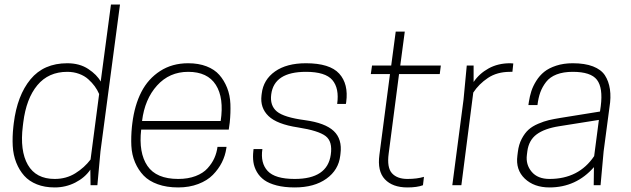

<svg xmlns="http://www.w3.org/2000/svg" viewBox="-20 -820 2792 850"><path d="M222.2 9.8Q177.7 9.8 143.3 -3.9Q108.9 -17.6 87.2 -42Q65.4 -66.4 52 -100.1Q38.6 -133.8 36.4 -173.8Q34.2 -213.9 39.1 -258.8L41 -274.9Q56.2 -397.5 115 -468.8Q173.8 -540 277.8 -540Q332.5 -540 370.8 -514.6Q409.2 -489.3 425.8 -459L471.2 -799.8H511.2L424.8 -149.9L411.1 0H380.9L379.9 -68.8Q355.5 -33.2 313.2 -11.7Q271 9.8 222.2 9.8ZM277.8 -502Q194.8 -502 145.5 -442.9Q96.2 -383.8 83 -277.8L81.1 -262.2Q67.4 -152.8 103.3 -90.3Q139.2 -27.8 222.2 -27.8Q273.4 -27.8 313.7 -53Q354 -78.1 380.9 -113.8L418.9 -403.8Q411.1 -421.9 399.4 -438Q387.7 -454.1 370.8 -469.2Q354 -484.4 329.8 -493.2Q305.7 -502 277.8 -502Z M992.7 -246.1H605Q593.3 -143.6 632.6 -85.7Q671.9 -27.8 769 -27.8Q812.5 -27.8 845.9 -40.5Q879.4 -53.2 898.9 -75Q918.5 -96.7 929 -120.1Q939.5 -143.6 942.9 -169.9H982.9L981.9 -163.1Q977.1 -130.4 962.2 -100.8Q947.3 -71.3 922.4 -45.9Q897.5 -20.5 857.7 -5.4Q817.9 9.8 769 9.8Q717.8 9.8 678.7 -4.2Q639.6 -18.1 616 -42.7Q592.3 -67.4 577.9 -101.1Q563.5 -134.8 561.5 -174.6Q559.6 -214.4 564 -258.8L565.9 -274.9Q575.7 -354 605.7 -412.6Q635.7 -471.2 689 -505.6Q742.2 -540 813 -540Q858.9 -540 894.3 -526.4Q929.7 -512.7 950.9 -488.5Q972.2 -464.4 985.4 -431.4Q998.5 -398.4 1000 -359.6Q1001.5 -320.8 997.1 -277.8ZM813 -502Q730 -502 675.3 -441.4Q620.6 -380.9 608.9 -284.2H957Q972.2 -386.7 935.5 -444.3Q898.9 -502 813 -502Z M1284.7 -27.8Q1429.2 -27.8 1444.3 -134.8Q1453.1 -193.4 1421.6 -217.5Q1390.1 -241.7 1299.3 -255.9Q1206.1 -270 1168.5 -306.4Q1130.9 -342.8 1137.7 -397.9L1138.7 -405.8Q1146 -467.3 1197.5 -503.7Q1249 -540 1334.5 -540Q1439.9 -540 1481.7 -494.1Q1523.4 -448.2 1512.7 -368.2L1511.2 -359.9H1472.7Q1482.4 -429.2 1451.4 -465.6Q1420.4 -502 1334.5 -502Q1193.4 -502 1180.7 -401.9Q1174.3 -352.5 1205.8 -326.4Q1237.3 -300.3 1329.6 -288.1Q1419.4 -275.9 1457.5 -240Q1495.6 -204.1 1487.3 -139.2L1486.3 -130.9Q1479 -67.4 1425 -28.8Q1371.1 9.8 1284.7 9.8Q1239.3 9.8 1205.1 1Q1170.9 -7.8 1150.1 -22.7Q1129.4 -37.6 1117.2 -58.8Q1105 -80.1 1101.8 -102.8Q1098.6 -125.5 1101.6 -151.9L1102.5 -160.2H1141.6Q1132.3 -98.1 1165 -63Q1197.8 -27.8 1284.7 -27.8Z M1752 -529.8H1931.6L1926.8 -492.2H1746.6L1700.7 -140.1Q1692.4 -78.1 1715.3 -53Q1738.3 -27.8 1783.7 -27.8Q1826.2 -27.8 1856.9 -37.1L1852.5 0Q1826.7 9.8 1783.7 9.8Q1717.8 9.8 1683.8 -26.4Q1649.9 -62.5 1659.7 -134.8L1706.5 -492.2H1621.6L1627 -529.8H1711.9L1731.9 -680.2H1772Z M2238.3 -540 2252.4 -539.1 2248.5 -502H2238.3Q2180.7 -502 2140.4 -475.1Q2100.1 -448.2 2075.2 -410.2L2022.5 0H1982.4L2032.2 -379.9L2046.4 -529.8H2076.7V-457Q2101.6 -494.1 2143.1 -517.1Q2184.6 -540 2238.3 -540Z M2608.4 0 2609.4 -80.1Q2530.8 9.8 2412.6 9.8Q2344.2 9.8 2303.2 -29.3Q2262.2 -68.4 2270.5 -130.9L2272.5 -147Q2276.4 -180.2 2289.8 -205.6Q2303.2 -231 2320.1 -246.1Q2336.9 -261.2 2362.8 -272.2Q2388.7 -283.2 2409.7 -288.1Q2430.7 -293 2460.4 -297.9L2636.2 -326.2L2639.6 -350.1Q2649.9 -431.2 2622.8 -466.6Q2595.7 -502 2515.6 -502Q2474.1 -502 2444.3 -490.5Q2414.6 -479 2397.7 -457.3Q2380.9 -435.5 2372.1 -411.4Q2363.3 -387.2 2359.4 -355H2319.3L2321.3 -369.1Q2325.2 -394 2332.3 -416.3Q2339.4 -438.5 2354 -461.9Q2368.7 -485.4 2389.2 -502Q2409.7 -518.6 2442.4 -529.3Q2475.1 -540 2515.6 -540Q2569.3 -540 2605.2 -526.1Q2641.1 -512.2 2658 -486.6Q2674.8 -460.9 2680.2 -425Q2685.5 -389.2 2678.2 -345.2L2652.3 -149.9L2638.7 0ZM2412.6 -27.8Q2542.5 -27.8 2610.4 -128.9L2631.3 -289.1L2455.6 -261.2Q2390.6 -251 2355.7 -225.1Q2320.8 -199.2 2314.5 -149.9L2312.5 -133.8Q2307.1 -91.3 2333.7 -59.6Q2360.4 -27.8 2412.6 -27.8Z"/></svg>

Font: Cooper Hewitt
Style: Light Italic
Weight: 704
Designer: Village Type and Design LLC
Foundry: Cooper Hewitt Smithsonian Design Museum
Version: 1.000